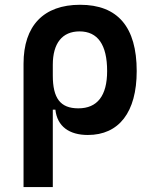

<svg xmlns="http://www.w3.org/2000/svg" viewBox="-20 -547 626 792"><path d="M342.3 9.8C470.7 9.8 543.9 -84 543.9 -253.9C543.9 -435.5 465.8 -527.3 310.5 -527.3C159.7 -527.3 77.1 -440.9 77.1 -284.2V224.6H197.8V-94.7H208.5C215.8 -25.4 266.1 9.8 342.3 9.8ZM197.8 -235.8V-279.8C197.8 -368.7 236.8 -417.5 308.1 -417.5C383.3 -417.5 421.9 -362.3 421.9 -253.9C421.9 -151.9 381.3 -100.1 303.2 -100.1C228.5 -100.1 197.8 -142.1 197.8 -235.8Z"/></svg>

Font: Cascadia Mono SemiBold
Style: Regular
Weight: 600
Monospace: yes
Designer: Aaron Bell
Foundry: Saja Typeworks
Version: Version 2404.023